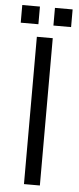

<svg xmlns="http://www.w3.org/2000/svg" viewBox="-56 -835 357 866"><g transform="rotate(5 122.5 -402.0)"><path d="M159 0H87V-667H159V0ZM9 -724H89V-804H9V-724ZM157 -724H237V-804H157V-724Z"/></g></svg>

Font: Maven Pro
Style: Regular
Weight: 400
Designer: Joe Prince
Foundry: Joe Prince
Version: Version 1.003